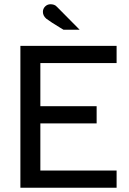

<svg xmlns="http://www.w3.org/2000/svg" viewBox="-20 -884 607 904"><path d="M76 0V-668H529V-587H170V-384H435V-303H170V-81H529V0ZM279 -744Q276 -746 260 -755.5Q244 -765 225.5 -777Q207 -789 198 -796Q182 -810 182 -828Q182 -843 192.5 -853.5Q203 -864 218 -864Q226 -864 234 -861.5Q242 -859 249 -851L355 -744Z"/></svg>

Font: Atkinson Hyperlegible
Style: Regular
Weight: 400
Designer: Elliott Scott, Megan Eiswerth, Linus Boman, Theodore Petrosky
Foundry: Braille Institute
Version: Version 1.006; ttfautohint (v1.8.3)